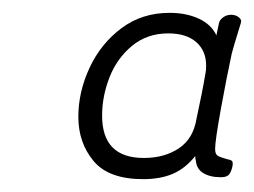

<svg xmlns="http://www.w3.org/2000/svg" viewBox="-20 -748 396 299"><path d="M341 -665Q333 -628 324 -578.5Q315 -529 315 -516Q315 -508 319 -505.5Q323 -503 334 -500Q340 -499 341.5 -497Q343 -495 342 -489Q340 -480 336.5 -476Q333 -472 324 -472Q307 -472 296.5 -478.5Q286 -485 285 -498Q284 -500 284 -505Q269 -486 249.5 -477.5Q230 -469 203 -469Q149 -469 125.5 -497.5Q102 -526 102 -566Q102 -605 119.5 -642.5Q137 -680 169 -704Q201 -728 244 -728Q270 -728 289.5 -719Q309 -710 317 -693L321 -712Q322 -717 327.5 -721Q333 -725 340 -725Q347 -725 352 -721Q357 -717 355 -712Q343 -673 341 -665ZM301 -646Q301 -669 285.5 -682.5Q270 -696 242 -696Q209 -696 185.5 -676.5Q162 -657 150.5 -627.5Q139 -598 139 -568Q139 -502 204 -502Q236 -502 258.5 -517Q281 -532 286 -563Q295 -604 300 -634Q301 -638 301 -646Z"/></svg>

Font: Mali Light
Style: Italic
Weight: 300
Italic angle: -10°
Version: Version 1.000; ttfautohint (v1.6)